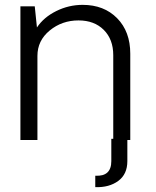

<svg xmlns="http://www.w3.org/2000/svg" viewBox="-20 -576 641 790"><path d="M516 -355V0H504V87Q504 141 466.5 168.5Q429 196 372 194V147Q438 151 438 87V-5H446V-349Q446 -414 407 -453Q368 -492 303 -492Q235 -492 184.5 -450.5Q134 -409 134 -346V0H64V-550H123L132 -463Q160 -505 211.5 -530.5Q263 -556 320 -556Q408 -556 462 -501Q516 -446 516 -355Z"/></svg>

Font: Oakes Grotesk Light
Style: Regular
Weight: 300
Designer: Samuel Oakes
Foundry: Samuel Oakes
Version: Version 1.000;PS 001.000;hotconv 1.0.88;makeotf.lib2.5.64775